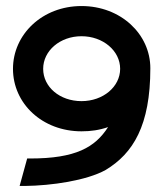

<svg xmlns="http://www.w3.org/2000/svg" viewBox="-20 -605 542 636"><path d="M62 11C151 10 267 -7 330 -42C421 -97 478 -189 478 -379C478 -492 380 -585 250 -585C120 -585 23 -491 23 -377C23 -262 120 -170 250 -170C281 -170 309 -174 338 -184C295 -117 231 -80 80 -80H70L45 11ZM250 -270C178 -270 123 -317 123 -377C123 -437 179 -485 250 -485C321 -485 378 -437 378 -377C378 -318 322 -270 250 -270Z"/></svg>

Font: Charger
Style: ExBd
Weight: 400
Designer: Jasper
Foundry: Cannot Into Space Fonts
Version: Version 0.99